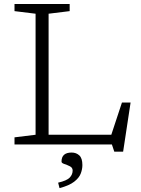

<svg xmlns="http://www.w3.org/2000/svg" viewBox="-20 -727 708 966"><path d="M599.5 36H555L543 0H53V-36L159 -49V-658L53 -671V-707H330.5V-671L224.5 -658V-49H540L593.5 -211H637ZM272.5 192Q316 182 330.8 166.5Q345.5 151 345.5 131Q345.5 116.5 331.5 109.5Q317.5 102.5 303.5 98Q289.5 93.5 289.5 86Q289.5 40.5 340.5 40.5Q363.5 40.5 379 54.8Q394.5 69 394.5 103.5Q394.5 124.5 386.2 146.2Q378 168 353.2 187.2Q328.5 206.5 279.5 219.5Z"/></svg>

Font: Newsreader Caption Light
Style: Regular
Weight: 300
Designer: Hugues Gentile
Foundry: Production Type
Version: Version 1.001